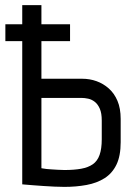

<svg xmlns="http://www.w3.org/2000/svg" viewBox="-20 -720 518 751"><path d="M1 -625V-559H254V-625ZM301 -412H142V-700H67V1Q66 1 78 2Q90 3 108.5 4.5Q127 6 149.5 7.5Q172 9 193.5 10Q215 11 232 11Q278 11 318.5 3.5Q359 -4 389 -23Q419 -42 435.5 -76Q452 -110 452 -164V-255Q452 -296 439.5 -325.5Q427 -355 405.5 -374Q384 -393 357.5 -402.5Q331 -412 301 -412ZM378 -175Q378 -138 369.5 -114Q361 -90 343 -77.5Q325 -65 297.5 -60Q270 -55 232 -55Q218 -55 205 -56Q192 -57 181 -57.5Q170 -58 162 -59Q154 -60 148.5 -61Q143 -62 142 -62V-337H299Q311 -337 325 -334Q339 -331 351 -321.5Q363 -312 370.5 -294.5Q378 -277 378 -249Z"/></svg>

Font: Advent Pro Medium
Style: Regular
Weight: 500
Designer: VivaRado, Andreas Kalpakidis
Foundry: VivaRado, Andreas Kalpakidis
Version: Version 3.000